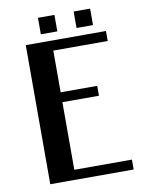

<svg xmlns="http://www.w3.org/2000/svg" viewBox="-90 -887 727 952"><g transform="rotate(-10 273.0 -411.5)"><path d="M85 0ZM85 0ZM430.7 -740.2ZM168 -823.2H251V-740.2H168ZM347.7 -823.2H430.7V-740.2H347.7ZM504.9 0H85V-700.2H488.8V-649.9H214.8V-439.9H398.9V-390.1H214.8V-49.8H504.9Z"/></g></svg>

Font: Pfennig
Style: Bold
Weight: 700
Version: Version 20120410 ; ttfautohint (v0.8)